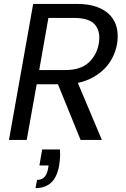

<svg xmlns="http://www.w3.org/2000/svg" viewBox="-20 -717 648 984"><path d="M287 49Q289 72 287.5 92.5Q286 113 283 132Q272 192 241.5 219.5Q211 247 162 247L170 205Q194 205 207.5 190.5Q221 176 226 149L229 131H182L196 49ZM26 0 150 -697H374Q435 -697 478 -681Q521 -665 546 -637Q571 -609 579 -572Q587 -535 580 -492Q574 -459 559 -427Q544 -395 519 -368.5Q494 -342 459 -322Q424 -302 379 -292L502 0H393L277 -285H168L117 0ZM486 -492Q497 -553 468 -589Q439 -625 361 -625H228L181 -358H315Q392 -358 433.5 -395.5Q475 -433 486 -492Z"/></svg>

Font: SVN-Poppins
Style: Italic
Weight: 400
Italic angle: -10°
Designer: Ninad Kale (Devanagari), Jonny Pinhorn (Latin)
Foundry: Indian Type Foundry
Version: Version 3.002 2017; ttfautohint (v1.8.3)